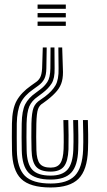

<svg xmlns="http://www.w3.org/2000/svg" viewBox="-20 -620 474 849"><path d="M186.5 -410.2 185 -317.5Q184.5 -288 175.9 -271Q167.2 -254 148.8 -240.8L127.2 -225.2Q87.5 -197.8 71.5 -165.1Q55.5 -132.5 54.2 -73.8Q53.8 -42.5 54 -11.9Q54.2 18.8 54.5 44Q55.8 123.2 90 157.4Q124.2 191.5 204 191.5Q278 191.5 311.1 156.9Q344.2 122.2 347.5 42.8Q348.8 8.2 348.1 -25.8Q347.5 -59.8 346.8 -89.2H368.5Q369.2 -61.8 369.8 -26.1Q370.2 9.5 369 43.5Q365.8 132 327.2 170.5Q288.8 209 204 209Q112.5 209 73.4 170.8Q34.2 132.5 33 44Q32.5 12.8 32.4 -15.8Q32.2 -44.2 32.8 -73.8Q33.8 -139.2 54 -175.2Q74.2 -211.2 117 -241.2L138.5 -256.5Q149.8 -263.8 157.1 -276.6Q164.5 -289.5 166.2 -317.5L169.2 -410.2ZM220.8 -410.2 221.5 -317.5Q222.5 -273.8 208.5 -251.2Q194.5 -228.8 168.8 -209.2L147.5 -193.2Q120.2 -174.5 109.5 -149.4Q98.8 -124.2 97.5 -73.8Q96.8 -39.5 97 -12.8Q97.2 14 97.8 43.8Q99 104.8 123 130.6Q147 156.5 204 156.5Q255.5 156.5 278.6 129.9Q301.8 103.2 304.2 41.8Q305.5 7.5 304.9 -25.5Q304.2 -58.5 303.5 -89.2H325.2Q326 -56.2 326.4 -23Q326.8 10.2 325.8 41.8Q323.5 112.8 295.1 143.4Q266.8 174 204 174Q135.5 174 106.5 144Q77.5 114 76.2 44Q75.8 15 75.5 -13.1Q75.2 -41.2 76 -73.8Q77 -130.5 91.5 -158.9Q106 -187.2 137.5 -209.2L158.8 -225.2Q176.5 -238.2 189.2 -257.2Q202 -276.2 202.8 -317.5L203.5 -410.2ZM255 -410.2 258 -317.5Q260 -283.8 254 -260.6Q248 -237.5 232.2 -218.4Q216.5 -199.2 189 -177.8L169.2 -163.2Q154 -154.5 148 -137.1Q142 -119.8 140.8 -73.5Q140 -42.5 140.1 -14.8Q140.2 13 141 43.8Q142.2 86.2 156.1 103.8Q170 121.2 204 121.2Q233.8 121.2 246.6 102.1Q259.5 83 261.2 39Q262.2 9.8 261.6 -24.5Q261 -58.8 260.2 -89.2H282Q283 -54.5 283.2 -22.4Q283.5 9.8 282.8 40Q280.8 93.2 262.8 116Q244.8 138.8 204 138.8Q158.5 138.8 139.6 117Q120.8 95.2 119.5 43.8Q119 14.8 118.6 -13.2Q118.2 -41.2 119 -73.5Q120.2 -122.8 128.5 -143.9Q136.8 -165 157.8 -178L179 -193Q210.5 -216.8 225.4 -242.5Q240.2 -268.2 239 -317.5L238 -410.2ZM271 -524.5V-505.5H146.2V-524.5ZM271 -562.2V-543.2H146.2V-562.2ZM271 -600V-581H146.2V-600Z"/></svg>

Font: Big Shoulders Inline Display
Style: Bold
Weight: 700
Designer: Patric King
Foundry: XO Type Co
Version: Version 1.000